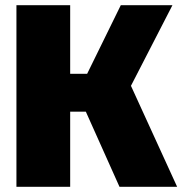

<svg xmlns="http://www.w3.org/2000/svg" viewBox="-20 -716 699 736"><path d="M641 -696H443L314 -433H249V-696H43V0H249V-288H309L438 0H659L482 -387Z"/></svg>

Font: Fira Sans Heavy
Style: Regular
Weight: 900
Designer: bBox Type GmbH & Carrois Corporate GbR & Edenspiekermann AG
Foundry: bBox Type GmbH & Carrois Corporate GbR & Edenspiekermann AG
Version: Version 4.300;PS 004.300;hotconv 1.0.88;makeotf.lib2.5.64775